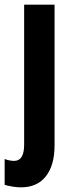

<svg xmlns="http://www.w3.org/2000/svg" viewBox="-48 -567 312 827"><path d="M42 240Q26 240 4.5 236.5Q-17 233 -28 229V118Q-6 126 13 126Q56 126 56 56V-547H187V59Q187 145 149.5 192.5Q112 240 42 240Z"/></svg>

Font: Noto Sans Khmer UI ExtraCondensed
Style: Bold
Weight: 700
Width: 2
Designer: Danh Hong and the Monotype Design Team
Foundry: Monotype Imaging Inc.
Version: Version 2.002; ttfautohint (v1.8.4.7-5d5b)